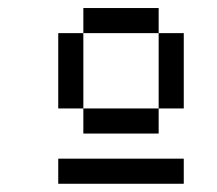

<svg xmlns="http://www.w3.org/2000/svg" viewBox="-20 -770 540 478"><path d="M375 -687.5H187.5V-750H375ZM125 -375H437.5V-312.5H125ZM125 -687.5H187.5V-500H125ZM187.5 -500H375V-437.5H187.5ZM375 -687.5H437.5V-500H375Z"/></svg>

Font: ChillBitmapSE 16px
Style: Regular
Weight: 400
Designer: Designed by Warren2060
Foundry: ChillType
Version: Version 1.000